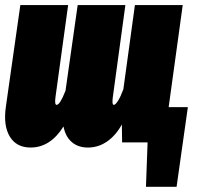

<svg xmlns="http://www.w3.org/2000/svg" viewBox="-20 -554 772 747"><path d="M636.2 -137.2H710.9L667 172.9H547.9L554.2 0H455.1L454.1 -69.8Q431.2 -27.8 397.2 -3.9Q363.3 20 321.8 20Q283.7 20 259 -1.5Q234.4 -22.9 227.1 -62Q175.8 20 99.1 20Q43.9 20 18.1 -22.7Q-7.8 -65.4 2.9 -139.2L59.1 -534.2H245.1L195.8 -175.8Q191.9 -146 200.2 -146Q213.4 -146 234.9 -201.2L282.2 -534.2H467.8L418.9 -175.8Q415 -146 422.9 -146Q429.2 -146 439.5 -162.4Q449.7 -178.7 460 -207L504.9 -534.2H690.9Z"/></svg>

Font: Fira Sans Compressed Heavy
Style: Italic
Weight: 900
Width: 3
Italic angle: -8°
Designer: Carrois Corporate & Edenspiekermann AG
Foundry: Carrois Corporate GbR & Edenspiekermann AG
Version: Version 4.203;PS 004.203;hotconv 1.0.88;makeotf.lib2.5.64775